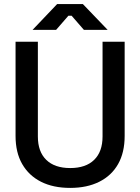

<svg xmlns="http://www.w3.org/2000/svg" viewBox="-20 -904 685 938"><path d="M56 -240V-700H165V-237Q165 -163 206 -123Q247 -83 323 -83Q399 -83 440 -123Q481 -163 481 -237V-700H589V-240Q589 -159 557 -102.5Q525 -46 465 -16Q405 14 323 14Q240 14 180.5 -16Q121 -46 88.5 -102.5Q56 -159 56 -240ZM139 -758 259 -884H385L506 -758H390L330 -827H314L254 -758Z"/></svg>

Font: Space Grotesk Frontify Medium
Style: Regular
Weight: 500
Designer: Florian Karsten
Version: Version 2.000